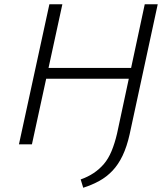

<svg xmlns="http://www.w3.org/2000/svg" viewBox="-20 -678 777 902"><path d="M371 204 359 165Q393 153 420 135Q447 117 468 92.5Q489 68 504 32Q519 -4 530 -51L660 -658H721L589 -47Q576 11 556 53Q536 95 508.5 124Q481 153 446.5 172Q412 191 371 204ZM69 0 212 -658H273L130 0ZM156 -308 167 -359H637L627 -308Z"/></svg>

Font: Ysabeau Infant Light
Style: Italic
Weight: 300
Italic angle: -12°
Designer: Christian Thalmann (Catharsis Fonts)
Version: Version 2.001;gftools[0.9.30]; featfreeze: ss01,ss02,lnum